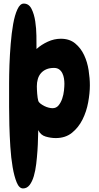

<svg xmlns="http://www.w3.org/2000/svg" viewBox="-20 -762 546 1061"><path d="M476.6 -291Q476.6 -248 467.3 -196.8Q458 -145.5 436 -101.6Q414.1 -57.6 377.9 -28.3Q341.8 1 288.1 1Q260.7 1 232.4 -7.3Q204.1 -15.6 191.4 -43Q190.4 -26.4 189.9 4.4Q189.5 35.2 187 70.8Q184.6 106.4 180.2 143.6Q175.8 180.7 167 210.9Q158.2 241.2 143.6 260.3Q128.9 279.3 107.4 279.3Q85.9 279.3 72.3 246.1Q58.6 212.9 49.8 161.6Q41 110.4 37.1 48.8Q33.2 -12.7 31.7 -69.8Q30.3 -127 30.3 -171.4Q30.3 -215.8 30.3 -233.4V-237.3Q30.3 -256.8 30.3 -301.8Q30.3 -346.7 32.2 -402.8Q34.2 -459 39.1 -519Q43.9 -579.1 52.7 -628.9Q61.5 -678.7 76.2 -710.4Q90.8 -742.2 111.3 -742.2Q139.6 -742.2 154.3 -712.9Q168.9 -683.6 174.8 -644Q180.7 -604.5 181.2 -564.9Q181.6 -525.4 181.6 -504.9V-491.2Q209 -515.6 244.1 -531.7Q279.3 -547.9 316.4 -547.9Q364.3 -547.9 395.5 -522Q426.8 -496.1 444.8 -457.5Q462.9 -418.9 469.7 -374Q476.6 -329.1 476.6 -291ZM335.9 -298.8Q335.9 -313.5 333.5 -328.6Q331.1 -343.8 324.7 -356.9Q318.4 -370.1 307.1 -378.4Q295.9 -386.7 278.3 -386.7Q253.9 -386.7 235.8 -378.9Q217.8 -371.1 206.1 -357.4Q194.3 -343.8 189 -325.2Q183.6 -306.6 183.6 -285.2Q183.6 -278.3 184.1 -267.1Q184.6 -255.9 185.5 -244.1Q186.5 -232.4 188 -221.7Q189.5 -210.9 191.4 -205.1Q194.3 -196.3 204.1 -189Q213.9 -181.6 225.6 -175.8Q237.3 -169.9 249.5 -167Q261.7 -164.1 270.5 -164.1Q291 -164.1 303.7 -179.7Q316.4 -195.3 323.7 -216.8Q331.1 -238.3 333.5 -261.2Q335.9 -284.2 335.9 -298.8Z"/></svg>

Font: Chewy
Style: Regular
Weight: 400
Designer: Squid
Foundry: Font Diner, Inc DBA Sideshow
Version: Version 1.000